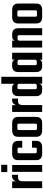

<svg xmlns="http://www.w3.org/2000/svg" viewBox="1196 -1906 710 3142"><g transform="rotate(-90 1551.0 -335.0)"><path d="M243 -493H261V-395H219Q156 -395 156 -323V0H43V-491H155V-428Q163 -457 186 -475Q209 -493 243 -493Z M306 -571V-670H425V-571ZM422 0H309V-491H422Z M817 -326H706V-376Q706 -392 700 -397.5Q694 -403 678 -403H642Q626 -403 620 -397.5Q614 -392 614 -376V-115Q614 -99 620 -93.5Q626 -88 642 -88H678Q694 -88 700 -93.5Q706 -99 706 -115V-166H817V-99Q817 0 708 0H610Q501 0 501 -99V-392Q501 -491 610 -491H708Q817 -491 817 -392Z M990 -491H1103Q1209 -491 1209 -392V-99Q1209 0 1103 0H990Q883 0 883 -99V-392Q883 -491 990 -491ZM1098 -112V-379Q1098 -395 1092 -400.5Q1086 -406 1069 -406H1023Q1006 -406 1000 -400.5Q994 -395 994 -379V-112Q994 -96 1000 -90.5Q1006 -85 1023 -85H1069Q1086 -85 1092 -90.5Q1098 -96 1098 -112Z M1490 -493H1508V-395H1466Q1403 -395 1403 -323V0H1290V-491H1402V-428Q1410 -457 1433 -475Q1456 -493 1490 -493Z M1751 -669H1865V0H1753V-49Q1741 0 1682 0H1651Q1549 0 1549 -99V-393Q1549 -492 1651 -492H1682Q1736 -492 1751 -450ZM1690 -88H1720Q1751 -88 1751 -121V-370Q1751 -389 1744 -396.5Q1737 -404 1720 -404H1690Q1674 -404 1668 -398.5Q1662 -393 1662 -377V-115Q1662 -99 1668 -93.5Q1674 -88 1690 -88Z M2147 -491H2259V0H2145V-42Q2130 0 2076 0H2045Q1943 0 1943 -99V-392Q1943 -491 2045 -491H2076Q2135 -491 2147 -443ZM2084 -88H2114Q2145 -88 2145 -121V-370Q2145 -403 2114 -403H2084Q2068 -403 2062 -397.5Q2056 -392 2056 -376V-115Q2056 -99 2062 -93.5Q2068 -88 2084 -88Z M2527 -491H2557Q2660 -491 2660 -392V0H2546V-376Q2546 -392 2540 -397.5Q2534 -403 2518 -403H2488Q2457 -403 2457 -370V0H2344V-491H2456V-446Q2470 -491 2527 -491Z M2845 -491H2958Q3064 -491 3064 -392V-99Q3064 0 2958 0H2845Q2738 0 2738 -99V-392Q2738 -491 2845 -491ZM2953 -112V-379Q2953 -395 2947 -400.5Q2941 -406 2924 -406H2878Q2861 -406 2855 -400.5Q2849 -395 2849 -379V-112Q2849 -96 2855 -90.5Q2861 -85 2878 -85H2924Q2941 -85 2947 -90.5Q2953 -96 2953 -112Z"/></g></svg>

Font: Teko Medium
Style: Regular
Weight: 500
Designer: Manushi Parikh, Jonny Pinhorn
Foundry: Indian Type Foundry
Version: Version 1.106;PS 1.0;hotconv 1.0.78;makeotf.lib2.5.61930; tt